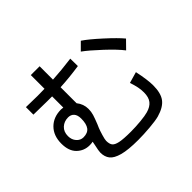

<svg xmlns="http://www.w3.org/2000/svg" viewBox="-178 -1001 1249 1249"><g transform="rotate(-45 447.0 -376.5)"><path d="M759 -163Q759 -91 731 -54Q703 -17 636 2Q606 10 547 15Q488 20 439 20Q347 20 296 6Q245 -8 225.5 -33Q206 -58 206 -96Q206 -112 216 -156Q219 -169 221 -182Q208 -179 191 -179Q140 -179 104 -214Q68 -249 68 -317Q68 -390 111 -433Q154 -476 224 -476Q227 -476 243 -474V-577H199Q159 -577 73 -579V-648Q145 -646 179 -646Q222 -646 243 -647V-773H324V-650Q401 -654 500 -667L501 -598Q407 -584 324 -580V-433Q353 -397 353 -352Q353 -326 346 -303Q339 -280 323 -240Q319 -233 313 -217Q306 -200 296.5 -168Q287 -136 287 -124Q287 -95 298 -80.5Q309 -66 342 -59Q375 -52 444 -52Q486 -52 533.5 -56.5Q581 -61 605 -68Q645 -79 664.5 -103.5Q684 -128 684 -173Q684 -199 679 -223Q674 -247 663 -281L740 -303Q759 -214 759 -163ZM581 -651 631 -701Q673 -673 745 -607.5Q817 -542 849 -503L795 -448Q762 -491 693 -555.5Q624 -620 581 -651ZM275 -341Q275 -374 260 -390.5Q245 -407 220 -407Q183 -407 158 -384Q133 -361 133 -321Q133 -288 152.5 -266Q172 -244 199 -244Q239 -244 257 -268Q275 -292 275 -341Z"/></g></svg>

Font: Kakao Big Sans
Style: Regular
Weight: 400
Designer: Park Young-rak; Lee Sang-min; Kim Jung-jin; Min Bon; Park Min-gyu;
Foundry: Kakao Corporation
Version: Version 2.003